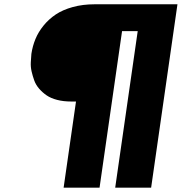

<svg xmlns="http://www.w3.org/2000/svg" viewBox="-20 -762 840 887"><path d="M125 -513.2Q130.4 -549.3 143.8 -581.8Q157.2 -614.3 181.2 -643.8Q205.1 -673.3 237.5 -695.1Q270 -716.8 316.2 -729.5Q362.3 -742.2 417 -742.2H799.8L678.2 105H512.2L616.2 -618.2H543.9L439.9 105H273.9L331.1 -293H309.1Q273.4 -293 244.1 -300.5Q214.8 -308.1 195.3 -321.5Q175.8 -335 160.6 -352.5Q145.5 -370.1 138.2 -390.4Q130.9 -410.6 126 -431.9Q121.1 -453.1 122.3 -473.9Q123.5 -494.6 125 -513.2Z"/></svg>

Font: Trueno Black
Style: Italic
Weight: 900
Designer: Julieta Ulanovsky
Foundry: Julieta Ulanovsky
Version: Version 3.001b | FøM Fix